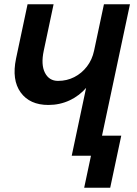

<svg xmlns="http://www.w3.org/2000/svg" viewBox="-20 -730 640 900"><path d="M374.6 150 426.4 -94H548.4L496.6 150ZM316.2 0 395.4 -373.6 431.6 -412.2Q419.6 -360.4 386.5 -321.1Q353.4 -281.8 307 -259.9Q260.6 -238 206.8 -238Q119.4 -238 76.9 -296.7Q34.4 -355.4 55.2 -455.4L109.2 -710H231.2L185 -492Q171.2 -426.8 190.7 -388.8Q210.2 -350.8 252 -350.8Q293.4 -350.8 328.2 -368.6Q363 -386.4 387.5 -418.2Q412 -450 421 -492.4L467.2 -710H589.2L438.2 0Z"/></svg>

Font: Geist Mono
Style: Italic
Weight: 400
Italic angle: -12°
Monospace: yes
Designer: Basement.studio, Andrés Briganti, Mateo Zaragoza
Foundry: Basement.studio, Vercel, Andrés Briganti, Guido Ferreyra, Mateo Zaragoza
Version: Version 1.500